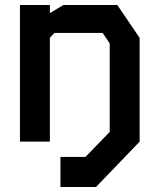

<svg xmlns="http://www.w3.org/2000/svg" viewBox="-20 -568 640 770"><path d="M540 -265.5 420.5 -196V-39.5L322.5 61.5H222.5V182H365L540 0ZM60 -548V0H180V-416L198.5 -436H391.5L420 -394V0H540V-416L450.5 -548H234.5L180 -515.5V-548Z"/></svg>

Font: Kode Mono
Style: Regular
Weight: 400
Monospace: yes
Designer: Isa Ozler
Foundry: Kadena LLC
Version: Version 1.000;gftools[0.9.28]